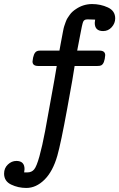

<svg xmlns="http://www.w3.org/2000/svg" viewBox="-42 -720 584 940"><path d="M-22 129.9Q-22 103 -3.4 85.4Q15.1 67.9 38.1 67.9Q78.1 67.9 78.1 107.9Q78.1 111.8 76.2 124H92.8Q112.8 124 125 109.6Q137.2 95.2 151.1 45.2Q165 -4.9 179 -78.9Q192.9 -152.8 217.8 -293Q221.7 -315.9 224.1 -328.1L235.8 -397H145Q117.2 -397 117.2 -418.9Q121.1 -460.9 138.2 -469.2Q143.1 -472.2 153.8 -472.2H249Q251 -484.4 255.4 -507.6Q259.8 -530.8 261.5 -539.8Q263.2 -548.8 266.6 -566.9Q270 -585 272.5 -592Q274.9 -599.1 279.5 -612.1Q284.2 -625 288.6 -631.6Q293 -638.2 299.1 -647Q305.2 -655.8 313 -662.8Q320.8 -669.9 330.1 -675.8Q365.2 -699.7 408.2 -700.2Q450.2 -700.2 486.1 -683.6Q522 -667 522 -629.9Q522 -606 504.9 -586.9Q487.8 -567.9 462.9 -567.9Q421.9 -567.9 421.9 -607.9Q421.9 -611.8 423.8 -624Q412.6 -625 390.1 -625H384.8Q369.6 -625 364.7 -612.5Q359.9 -600.1 349.1 -541Q341.3 -500 335.9 -472.2H444.8Q472.7 -472.2 473.1 -450.2Q470.2 -408.2 453.1 -399.9Q447.3 -397 435.1 -397H323.2V-396Q318.4 -358.9 287.1 -188.5Q255.9 -18.1 238.8 42Q216.8 119.1 175.8 159.7Q134.8 200.2 86.9 200.2Q46.9 200.2 12.5 183.6Q-22 167 -22 129.9Z"/></svg>

Font: CMU Concrete
Style: BoldItalic
Weight: 700
Italic angle: -14.04°
Version: Version 0.7.0